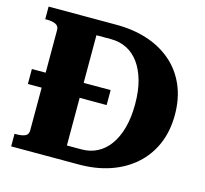

<svg xmlns="http://www.w3.org/2000/svg" viewBox="-103 -826 1007 942"><g transform="rotate(15 401.0 -355.0)"><path d="M31 -393H431V-317H31ZM31 -646V-710H375Q462 -710 533.5 -686.5Q605 -663 657.5 -617.5Q710 -572 738.5 -506Q767 -440 767 -357Q767 -274 738.5 -208Q710 -142 657.5 -95.5Q605 -49 533.5 -24.5Q462 0 375 0H31V-64H42Q67 -64 84 -71Q101 -78 101 -100V-610Q101 -630 84 -638Q67 -646 42 -646ZM368 -635H294V-75H368Q412 -75 448 -93.5Q484 -112 510 -148Q536 -184 550.5 -236.5Q565 -289 565 -357Q565 -425 550.5 -476.5Q536 -528 510 -563.5Q484 -599 448 -617Q412 -635 368 -635Z"/></g></svg>

Font: Roboto Serif 36pt
Style: Bold
Weight: 700
Version: Version 1.008